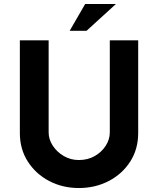

<svg xmlns="http://www.w3.org/2000/svg" viewBox="-20 -939 796 967"><path d="M225 -272Q225 -237 246 -205Q267 -173 301.5 -153Q336 -133 377 -133Q422 -133 457 -153Q492 -173 512.5 -205Q533 -237 533 -272V-736H676V-269Q676 -188 636 -125.5Q596 -63 528 -27.5Q460 8 377 8Q295 8 227.5 -27.5Q160 -63 120 -125.5Q80 -188 80 -269V-736H225ZM564 -919 416 -784H331L409 -919Z"/></svg>

Font: Reem Kufi Ink
Style: Bold
Weight: 700
Designer: Khaled Hosny
Version: Version 1.002